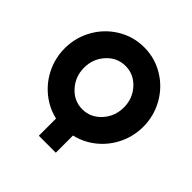

<svg xmlns="http://www.w3.org/2000/svg" viewBox="-256 -1045 1438 1438"><g transform="rotate(45 463.0 -326.5)"><path d="M44.9 -413.1Q44.9 -527.3 100.1 -625.5Q155.3 -723.6 251.2 -781.7Q347.2 -839.8 460.9 -839.8Q574.7 -839.8 670.7 -781.7Q766.6 -723.6 821.8 -625.5Q877 -527.3 877 -413.1Q877 -314 834.7 -225.8Q792.5 -137.7 718 -77.1Q643.6 -16.6 550.8 4.9V187H371.1V4.9Q278.3 -16.6 203.9 -77.1Q129.4 -137.7 87.2 -225.8Q44.9 -314 44.9 -413.1ZM311.5 -574.7Q250 -507.3 250 -413.1Q250 -318.8 311.5 -251Q373 -183.1 460.9 -183.1Q548.8 -183.1 610.4 -251Q671.9 -318.8 671.9 -413.1Q671.9 -507.3 610.4 -574.7Q548.8 -642.1 460.9 -642.1Q373 -642.1 311.5 -574.7Z"/></g></svg>

Font: Hussar Preview
Style: Bold
Weight: 700
Foundry: Cannot Into Space Fonts, PlusOne Fonts
Version: Version 2.29RC2 "Millennial"